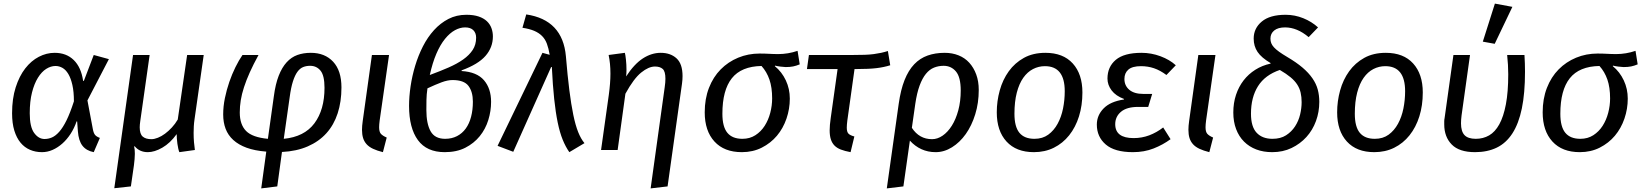

<svg xmlns="http://www.w3.org/2000/svg" viewBox="-20 -832 9112 1065"><path d="M500 12Q459 4 437.5 -23.5Q416 -51 412 -104L408 -158L405 -159Q392 -121 371.5 -89.5Q351 -58 325.5 -35.5Q300 -13 271.5 -0.5Q243 12 213 12Q177 12 146.5 -1Q116 -14 94 -40.5Q72 -67 59.5 -107.5Q47 -148 47 -204Q47 -285 67 -347.5Q87 -410 120 -452.5Q153 -495 195.5 -517Q238 -539 283 -539Q348 -539 389 -499Q430 -459 441 -384L445 -383L500 -527L584 -504L465 -275L495 -116Q499 -94 507 -84Q515 -74 534 -67ZM227 -61Q248 -61 268 -69.5Q288 -78 308.5 -101Q329 -124 349 -164.5Q369 -205 390 -270Q390 -323 381.5 -360.5Q373 -398 359 -421.5Q345 -445 326.5 -455.5Q308 -466 288 -466Q262 -466 236.5 -450Q211 -434 190.5 -401Q170 -368 157.5 -319Q145 -270 145 -204Q145 -128 169.5 -94.5Q194 -61 227 -61Z M614 212 718 -527H810L758 -160Q755 -140 755 -126Q755 -89 771.5 -74.5Q788 -60 820 -60Q836 -60 856 -68Q876 -76 895.5 -90.5Q915 -105 933.5 -125Q952 -145 966 -169L1018 -527H1110L1059 -170Q1056 -150 1055 -131Q1054 -112 1054 -95Q1054 -67 1056 -43.5Q1058 -20 1061 0L975 12Q972 6 969 -7Q966 -20 964 -34.5Q962 -49 961 -63.5Q960 -78 960 -88Q924 -38 880.5 -13Q837 12 800 12Q754 12 727 -21L724 -19Q726 -12 727 -2Q728 8 728 21Q728 35 726.5 51Q725 67 723 84L706 202Z M1310 -208Q1310 -141 1345 -105.5Q1380 -70 1466 -62L1499 -298Q1508 -366 1526 -412Q1544 -458 1570 -486.5Q1596 -515 1629.5 -527Q1663 -539 1704 -539Q1782 -539 1828 -489.5Q1874 -440 1874 -347Q1874 -268 1853 -203.5Q1832 -139 1790.5 -93Q1749 -47 1687 -20Q1625 7 1544 11L1518 202L1429 213L1457 9Q1393 4 1348 -12.5Q1303 -29 1274 -55.5Q1245 -82 1231.5 -117.5Q1218 -153 1218 -197Q1218 -242 1227.5 -288Q1237 -334 1252 -377.5Q1267 -421 1286 -459.5Q1305 -498 1325 -527H1414Q1385 -474 1365.5 -430.5Q1346 -387 1333.5 -348.5Q1321 -310 1315.5 -276Q1310 -242 1310 -208ZM1554 -62Q1668 -73 1724 -148Q1780 -223 1780 -345Q1780 -413 1758 -440Q1736 -467 1700 -467Q1679 -467 1661.5 -460Q1644 -453 1630 -434Q1616 -415 1605 -381Q1594 -347 1587 -294Z M2043 -527H2138L2086 -164Q2083 -141 2083 -126Q2083 -101 2092.5 -90Q2102 -79 2125 -69L2104 12Q2072 4 2049.5 -6.5Q2027 -17 2013.5 -32Q2000 -47 1994 -66.5Q1988 -86 1988 -112Q1988 -123 1989 -135Q1990 -147 1992 -161Z M2249 -245Q2249 -296 2257.5 -353.5Q2266 -411 2283 -467.5Q2300 -524 2326 -575Q2352 -626 2387.5 -665Q2423 -704 2467.5 -727Q2512 -750 2567 -750Q2607 -750 2635 -740.5Q2663 -731 2680.5 -714.5Q2698 -698 2706 -676Q2714 -654 2714 -630Q2714 -569 2673 -522Q2632 -475 2541 -442L2540 -438Q2625 -433 2664.5 -387Q2704 -341 2704 -267Q2704 -216 2688.5 -166Q2673 -116 2641 -76.5Q2609 -37 2561 -12.5Q2513 12 2447 12Q2347 12 2298 -55Q2249 -122 2249 -245ZM2449 -62Q2486 -62 2515 -77Q2544 -92 2563.5 -119Q2583 -146 2593 -184Q2603 -222 2603 -268Q2603 -323 2578.5 -355.5Q2554 -388 2490 -388Q2463 -388 2429.5 -375.5Q2396 -363 2351 -342Q2346 -308 2345.5 -278Q2345 -248 2345 -222Q2345 -146 2368.5 -104Q2392 -62 2449 -62ZM2560 -680Q2532 -680 2503.5 -664.5Q2475 -649 2448.5 -616.5Q2422 -584 2400.5 -534Q2379 -484 2364 -416Q2421 -437 2468 -457.5Q2515 -478 2549 -502Q2583 -526 2602 -555Q2621 -584 2621 -623Q2621 -649 2605.5 -664.5Q2590 -680 2560 -680Z M2989 -539 3029 -528Q3023 -564 3013.5 -589.5Q3004 -615 2986.5 -632.5Q2969 -650 2943 -661Q2917 -672 2878 -678L2899 -752Q3101 -722 3119 -520Q3128 -412 3138 -332.5Q3148 -253 3160 -195Q3172 -137 3187 -99.5Q3202 -62 3222 -38L3138 12Q3117 -18 3101 -57.5Q3085 -97 3073.5 -152.5Q3062 -208 3054 -283Q3046 -358 3041 -460H3037L2827 10L2740 -23Z M3453 -408Q3498 -477 3546 -508Q3594 -539 3645 -539Q3699 -539 3732.5 -508.5Q3766 -478 3766 -410Q3766 -390 3763 -368L3683 202L3589 213L3667 -348Q3669 -362 3670 -373.5Q3671 -385 3671 -395Q3671 -436 3656 -449.5Q3641 -463 3613 -463Q3578 -463 3536.5 -429.5Q3495 -396 3449 -312L3406 0H3314L3357 -306Q3366 -373 3366 -423Q3366 -452 3363.5 -477.5Q3361 -503 3356 -527L3446 -539Q3449 -529 3452 -501.5Q3455 -474 3455 -445Q3455 -435 3454.5 -425.5Q3454 -416 3453 -408Z M4278 -465Q4317 -433 4339 -386Q4361 -339 4361 -285Q4361 -228 4342.5 -174Q4324 -120 4289.5 -79Q4255 -38 4205.5 -13Q4156 12 4095 12Q3997 12 3943 -47Q3889 -106 3889 -209Q3889 -284 3912.5 -344.5Q3936 -405 3977.5 -447Q4019 -489 4074.5 -512Q4130 -535 4194 -535Q4211 -535 4223.5 -534.5Q4236 -534 4247 -533.5Q4258 -533 4269.5 -532.5Q4281 -532 4297 -532Q4323 -532 4350.5 -536.5Q4378 -541 4404 -550L4416 -475Q4397 -467 4379.5 -463.5Q4362 -460 4338 -460Q4329 -460 4309.5 -462.5Q4290 -465 4279 -468ZM4263 -286Q4263 -347 4248 -390.5Q4233 -434 4204 -466Q4092 -464 4039.5 -398Q3987 -332 3987 -201Q3987 -129 4014.5 -95.5Q4042 -62 4098 -62Q4139 -62 4170 -82Q4201 -102 4221.5 -134Q4242 -166 4252.5 -206Q4263 -246 4263 -286Z M4720 -449 4680 -163Q4677 -139 4677 -124Q4677 -100 4686.5 -90.5Q4696 -81 4719 -75L4698 12Q4666 6 4644 -2.5Q4622 -11 4608.5 -25Q4595 -39 4588.5 -59.5Q4582 -80 4582 -109Q4582 -137 4588 -178L4626 -449H4456L4467 -527H4709Q4748 -527 4776.5 -528Q4805 -529 4827 -532Q4849 -535 4867.5 -539Q4886 -543 4905 -549L4918 -470Q4883 -459 4841.5 -454Q4800 -449 4733 -449Z M5409 -333Q5409 -261 5389.5 -198Q5370 -135 5337 -88.5Q5304 -42 5260.5 -15Q5217 12 5170 12Q5127 12 5091 -4.5Q5055 -21 5027 -52L4991 202L4899 213L4965 -256Q4976 -334 4997.5 -388Q5019 -442 5051 -475.5Q5083 -509 5125.5 -524Q5168 -539 5220 -539Q5262 -539 5297 -525Q5332 -511 5356.5 -484Q5381 -457 5395 -419Q5409 -381 5409 -333ZM5038 -123Q5079 -60 5150 -60Q5180 -60 5208.5 -79.5Q5237 -99 5259.5 -134.5Q5282 -170 5295.5 -220Q5309 -270 5309 -330Q5309 -404 5282.5 -435.5Q5256 -467 5214 -467Q5186 -467 5161 -457Q5136 -447 5116 -422.5Q5096 -398 5081 -357.5Q5066 -317 5057 -256Z M5718 -62Q5763 -62 5794.5 -85Q5826 -108 5846.5 -145.5Q5867 -183 5876.5 -230Q5886 -277 5886 -326Q5886 -465 5776 -465Q5741 -465 5710 -449Q5679 -433 5656 -400.5Q5633 -368 5620 -318Q5607 -268 5607 -201Q5607 -129 5634.5 -95.5Q5662 -62 5718 -62ZM5509 -209Q5509 -271 5525.5 -330.5Q5542 -390 5575.5 -436.5Q5609 -483 5659.5 -511Q5710 -539 5779 -539Q5877 -539 5930.5 -480Q5984 -421 5984 -319Q5984 -247 5965 -186.5Q5946 -126 5910.5 -81.5Q5875 -37 5825.5 -12.5Q5776 12 5715 12Q5617 12 5563 -47Q5509 -106 5509 -209Z M6349 -239H6293Q6230 -239 6198 -212Q6166 -185 6166 -143Q6166 -66 6268 -66Q6314 -66 6355 -81.5Q6396 -97 6432 -125L6473 -60Q6431 -29 6379 -8.5Q6327 12 6264 12Q6163 12 6113.5 -30.5Q6064 -73 6064 -141Q6064 -192 6101.5 -230.5Q6139 -269 6214 -280L6215 -283Q6169 -300 6146 -330.5Q6123 -361 6123 -396Q6123 -461 6169 -500Q6215 -539 6312 -539Q6366 -539 6417 -520Q6468 -501 6502 -470L6450 -416Q6415 -442 6381 -453.5Q6347 -465 6309 -465Q6261 -465 6239 -446Q6217 -427 6217 -394Q6217 -357 6244 -334Q6271 -311 6322 -311H6371Z M6627 -527H6722L6670 -164Q6667 -141 6667 -126Q6667 -101 6676.5 -90Q6686 -79 6709 -69L6688 12Q6656 4 6633.5 -6.5Q6611 -17 6597.5 -32Q6584 -47 6578 -66.5Q6572 -86 6572 -112Q6572 -123 6573 -135Q6574 -147 6576 -161Z M7298 -267Q7298 -211 7279.5 -160.5Q7261 -110 7226.5 -72Q7192 -34 7144 -11Q7096 12 7037 12Q6988 12 6948.5 -3Q6909 -18 6880.5 -46.5Q6852 -75 6836.5 -116Q6821 -157 6821 -208Q6821 -261 6836 -306Q6851 -351 6878 -386Q6905 -421 6943 -445Q6981 -469 7027 -479L7028 -482Q6977 -512 6955.5 -544Q6934 -576 6934 -618Q6934 -675 6979 -712.5Q7024 -750 7111 -750Q7162 -750 7209 -731Q7256 -712 7291 -680L7239 -626Q7175 -680 7108 -680Q7069 -680 7048 -663Q7027 -646 7027 -618Q7027 -604 7031.5 -592.5Q7036 -581 7046.5 -569.5Q7057 -558 7075 -545Q7093 -532 7120 -516Q7171 -486 7205 -457Q7239 -428 7260 -397.5Q7281 -367 7289.5 -335Q7298 -303 7298 -267ZM7200 -265Q7200 -294 7194.5 -318Q7189 -342 7175.5 -363Q7162 -384 7138.5 -403.5Q7115 -423 7079 -444Q6997 -416 6958 -354Q6919 -292 6919 -201Q6919 -129 6950.5 -95.5Q6982 -62 7038 -62Q7083 -62 7113.5 -81.5Q7144 -101 7163.5 -131Q7183 -161 7191.5 -196.5Q7200 -232 7200 -265Z M7606 -62Q7651 -62 7682.5 -85Q7714 -108 7734.5 -145.5Q7755 -183 7764.5 -230Q7774 -277 7774 -326Q7774 -465 7664 -465Q7629 -465 7598 -449Q7567 -433 7544 -400.5Q7521 -368 7508 -318Q7495 -268 7495 -201Q7495 -129 7522.5 -95.5Q7550 -62 7606 -62ZM7397 -209Q7397 -271 7413.5 -330.5Q7430 -390 7463.5 -436.5Q7497 -483 7547.5 -511Q7598 -539 7667 -539Q7765 -539 7818.5 -480Q7872 -421 7872 -319Q7872 -247 7853 -186.5Q7834 -126 7798.5 -81.5Q7763 -37 7713.5 -12.5Q7664 12 7603 12Q7505 12 7451 -47Q7397 -106 7397 -209Z M8042 -527H8134L8087 -191Q8084 -167 8084 -148Q8084 -103 8103.5 -82.5Q8123 -62 8166 -62Q8207 -62 8240 -81Q8273 -100 8296.5 -142.5Q8320 -185 8333 -253.5Q8346 -322 8346 -420Q8346 -471 8340 -527H8436Q8439 -480 8439 -434Q8439 -315 8421.5 -230.5Q8404 -146 8369 -92Q8334 -38 8282 -13Q8230 12 8162 12Q8074 12 8032.5 -30.5Q7991 -73 7991 -142V-159Q7991 -168 7993 -177ZM8205 -601 8272 -812 8369 -794 8271 -589Z M8926 -465Q8965 -433 8987 -386Q9009 -339 9009 -285Q9009 -228 8990.5 -174Q8972 -120 8937.5 -79Q8903 -38 8853.5 -13Q8804 12 8743 12Q8645 12 8591 -47Q8537 -106 8537 -209Q8537 -284 8560.5 -344.5Q8584 -405 8625.5 -447Q8667 -489 8722.5 -512Q8778 -535 8842 -535Q8859 -535 8871.5 -534.5Q8884 -534 8895 -533.5Q8906 -533 8917.5 -532.5Q8929 -532 8945 -532Q8971 -532 8998.5 -536.5Q9026 -541 9052 -550L9064 -475Q9045 -467 9027.5 -463.5Q9010 -460 8986 -460Q8977 -460 8957.5 -462.5Q8938 -465 8927 -468ZM8911 -286Q8911 -347 8896 -390.5Q8881 -434 8852 -466Q8740 -464 8687.5 -398Q8635 -332 8635 -201Q8635 -129 8662.5 -95.5Q8690 -62 8746 -62Q8787 -62 8818 -82Q8849 -102 8869.5 -134Q8890 -166 8900.5 -206Q8911 -246 8911 -286Z"/></svg>

Font: Yekcdsyqcyvpieeyorgstswgcgt
Style: Regular
Weight: 400
Italic angle: -8°
Designer: Carrois Corporate & Edenspiekermann
Foundry: Carrois Corporate GbR & Edenspiekermann AG
Version: Version 2.001